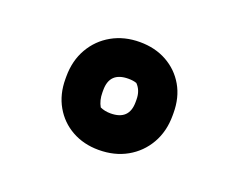

<svg xmlns="http://www.w3.org/2000/svg" viewBox="-68 -828 737 590"><g transform="rotate(20 300.0 -532.5)"><path d="M302 -710Q352 -710 390.5 -688.5Q429 -667 451 -629Q473 -591 473 -540V-532Q473 -480 450 -440Q427 -400 387 -377.5Q347 -355 295 -355Q246 -355 207.5 -376.5Q169 -398 147 -436.5Q125 -475 125 -525V-533Q125 -585 148 -625Q171 -665 211 -687.5Q251 -710 302 -710ZM291 -473Q352 -473 352 -532V-540Q352 -570 334 -588Q323 -592 307 -592Q246 -592 246 -533V-525Q246 -499 257 -480Q272 -473 291 -473Z"/></g></svg>

Font: Recursive Mn Csl St Blk
Style: Regular
Weight: 900
Monospace: yes
Version: Version 1.079;hotconv 1.0.112;makeotfexe 2.5.65598; ttfautoh